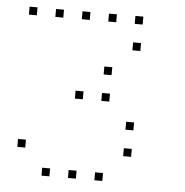

<svg xmlns="http://www.w3.org/2000/svg" viewBox="-48 -712 696 723"><g transform="rotate(5 300.0 -350.0)"><path d="M36 -665Q35 -665 35 -665Q35 -665 35 -664V-636Q35 -635 35 -635Q35 -635 36 -635H64Q65 -635 65 -635Q65 -635 65 -636V-664Q65 -665 65 -665Q65 -665 64 -665ZM136 -665Q135 -665 135 -665Q135 -665 135 -664V-636Q135 -635 135 -635Q135 -635 136 -635H164Q165 -635 165 -635Q165 -635 165 -636V-664Q165 -665 165 -665Q165 -665 164 -665ZM236 -665Q235 -665 235 -665Q235 -665 235 -664V-636Q235 -635 235 -635Q235 -635 236 -635H264Q265 -635 265 -635Q265 -635 265 -636V-664Q265 -665 265 -665Q265 -665 264 -665ZM336 -665Q335 -665 335 -665Q335 -665 335 -664V-636Q335 -635 335 -635Q335 -635 336 -635H364Q365 -635 365 -635Q365 -635 365 -636V-664Q365 -665 365 -665Q365 -665 364 -665ZM436 -665Q435 -665 435 -665Q435 -665 435 -664V-636Q435 -635 435 -635Q435 -635 436 -635H464Q465 -635 465 -635Q465 -635 465 -636V-664Q465 -665 465 -665Q465 -665 464 -665ZM436 -565Q435 -565 435 -565Q435 -565 435 -564V-536Q435 -535 435 -535Q435 -535 436 -535H464Q465 -535 465 -535Q465 -535 465 -536V-564Q465 -565 465 -565Q465 -565 464 -565ZM336 -465Q335 -465 335 -465Q335 -465 335 -464V-436Q335 -435 335 -435Q335 -435 336 -435H364Q365 -435 365 -435Q365 -435 365 -436V-464Q365 -465 365 -465Q365 -465 364 -465ZM236 -365Q235 -365 235 -365Q235 -365 235 -364V-336Q235 -335 235 -335Q235 -335 236 -335H264Q265 -335 265 -335Q265 -335 265 -336V-364Q265 -365 265 -365Q265 -365 264 -365ZM336 -365Q335 -365 335 -365Q335 -365 335 -364V-336Q335 -335 335 -335Q335 -335 336 -335H364Q365 -335 365 -335Q365 -335 365 -336V-364Q365 -365 365 -365Q365 -365 364 -365ZM436 -265Q435 -265 435 -265Q435 -265 435 -264V-236Q435 -235 435 -235Q435 -235 436 -235H464Q465 -235 465 -235Q465 -235 465 -236V-264Q465 -265 465 -265Q465 -265 464 -265ZM36 -165Q35 -165 35 -165Q35 -165 35 -164V-136Q35 -135 35 -135Q35 -135 36 -135H64Q65 -135 65 -135Q65 -135 65 -136V-164Q65 -165 65 -165Q65 -165 64 -165ZM436 -165Q435 -165 435 -165Q435 -165 435 -164V-136Q435 -135 435 -135Q435 -135 436 -135H464Q465 -135 465 -135Q465 -135 465 -136V-164Q465 -165 465 -165Q465 -165 464 -165ZM136 -65Q135 -65 135 -65Q135 -65 135 -64V-36Q135 -35 135 -35Q135 -35 136 -35H164Q165 -35 165 -35Q165 -35 165 -36V-64Q165 -65 165 -65Q165 -65 164 -65ZM236 -65Q235 -65 235 -65Q235 -65 235 -64V-36Q235 -35 235 -35Q235 -35 236 -35H264Q265 -35 265 -35Q265 -35 265 -36V-64Q265 -65 265 -65Q265 -65 264 -65ZM336 -65Q335 -65 335 -65Q335 -65 335 -64V-36Q335 -35 335 -35Q335 -35 336 -35H364Q365 -35 365 -35Q365 -35 365 -36V-64Q365 -65 365 -65Q365 -65 364 -65Z"/></g></svg>

Font: Doto Black Thin
Style: Regular
Weight: 250
Monospace: yes
Version: Version 1.000